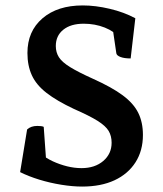

<svg xmlns="http://www.w3.org/2000/svg" viewBox="-20 -675 602 707"><path d="M282.4 12Q247.4 12 205.8 5.3Q164.2 -1.4 124.7 -13.5Q85.1 -25.7 54.1 -41.2L79.8 -198.2Q93.7 -211.3 117.5 -211.3Q124.3 -211.3 130.7 -210.6Q137.1 -209.9 141 -207.9L150.7 -72.5L129.6 -109.2Q149.1 -92.9 174.4 -81.1Q199.7 -69.4 227 -62.6Q254.2 -55.9 280.3 -55.9Q329.3 -55.9 360.2 -82.2Q391 -108.6 391 -149.4Q391 -174.4 380.1 -192.8Q369.2 -211.2 339.4 -230Q309.6 -248.7 252.3 -273.8Q188.8 -303.7 151.2 -333Q113.5 -362.3 97.3 -397.8Q81 -433.3 81 -479.9Q81 -559.9 136.4 -607.5Q191.7 -655 284.8 -655Q331.7 -655 384.1 -642.6Q436.5 -630.3 478.3 -607.8L461.1 -459.8Q437.9 -459.8 423.9 -465.1Q409.9 -470.3 408.4 -478.6L392.7 -585.4L420.9 -534.9Q401.6 -559.2 365.7 -573.5Q329.8 -587.7 288.3 -587.7Q240.5 -587.7 213 -565.5Q185.5 -543.4 185.5 -505.4Q185.5 -482.3 196.9 -464.3Q208.4 -446.3 238 -428Q267.6 -409.7 322.2 -385Q391.8 -353.8 431.9 -324Q472 -294.2 489.1 -259.4Q506.3 -224.7 506.3 -178Q506.3 -120.3 479 -77.4Q451.6 -34.5 401.7 -11.2Q351.8 12 282.4 12Z"/></svg>

Font: Petrona
Style: Regular
Weight: 400
Designer: Ringo R. Seeber
Foundry: Ringo R. Seeber
Version: Version 2.001; ttfautohint (v1.8.3)